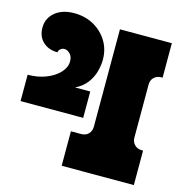

<svg xmlns="http://www.w3.org/2000/svg" viewBox="-106 -816 877 915"><g transform="rotate(15 332.5 -359.0)"><path d="M319 -247H10V-377Q60 -377 100.5 -393Q141 -409 165 -435Q189 -461 189 -491Q189 -514 176 -527.5Q163 -541 148 -541Q137 -541 128.5 -533.5Q120 -526 120 -517Q75 -517 47.5 -543Q20 -569 20 -612Q20 -659 55.5 -688.5Q91 -718 150 -718Q203 -718 245.5 -694.5Q288 -671 313 -630.5Q338 -590 338 -538Q338 -513 330 -482Q322 -451 301.5 -423Q281 -395 244 -377H319ZM635 0H279V-170H329Q352 -170 365.5 -184Q379 -198 379 -220V-700H635V-530H629Q607 -530 593 -516.5Q579 -503 579 -480V-220Q579 -198 593 -184Q607 -170 629 -170H635Z"/></g></svg>

Font: Exile
Style: Regular
Weight: 400
Designer: Bartłomiej Rózga @rozgatype
Version: Version 1.000; ttfautohint (v1.8.4.7-5d5b)